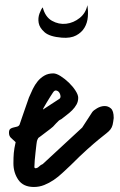

<svg xmlns="http://www.w3.org/2000/svg" viewBox="-20 -745 475 761"><path d="M430.7 -277.3Q428.7 -259.8 426.3 -250Q423.8 -240.2 418 -232.4Q412.1 -224.6 401.4 -216.3Q390.6 -208 372.1 -192.9Q353.5 -177.7 326.2 -153.3Q298.8 -128.9 259.8 -89.8Q244.1 -75.2 227.5 -59.6Q210.9 -43.9 192.9 -31.7Q174.8 -19.5 155.3 -11.7Q135.7 -3.9 114.3 -3.9Q72.3 -3.9 52.7 -32.2Q33.2 -60.5 33.2 -97.7Q33.2 -122.1 34.7 -138.7Q36.1 -155.3 42 -181.6Q31.2 -191.4 23.4 -198.7Q15.6 -206.1 15.6 -218.8Q15.6 -230.5 21 -234.4Q26.4 -238.3 33.7 -239.7Q41 -241.2 47.9 -243.2Q54.7 -245.1 57.6 -251Q59.6 -256.8 64.9 -272.5Q70.3 -288.1 76.2 -305.2Q82 -322.3 87.4 -337.4Q92.8 -352.5 94.7 -358.4Q101.6 -375 109.9 -392.1Q118.2 -409.2 129.4 -422.9Q140.6 -436.5 155.8 -445.3Q170.9 -454.1 191.4 -454.1Q203.1 -454.1 220.2 -443.4Q237.3 -432.6 252.9 -417.5Q268.6 -402.3 279.3 -385.7Q290 -369.1 290 -357.4Q290 -342.8 283.2 -330.6Q276.4 -318.4 266.1 -308.1Q255.9 -297.9 244.1 -289.1Q232.4 -280.3 222.7 -272.5Q221.7 -272.5 218.8 -270.5Q215.8 -268.6 213.9 -267.6Q212.9 -266.6 209.5 -263.2Q206.1 -259.8 202.1 -255.9Q198.2 -252 194.8 -248Q191.4 -244.1 190.4 -243.2Q187.5 -240.2 179.2 -233.9Q170.9 -227.5 161.1 -220.2Q151.4 -212.9 143.1 -206.5Q134.8 -200.2 131.8 -198.2L127.9 -190.4Q126 -186.5 124.5 -173.3Q123 -160.2 121.1 -143.6Q119.1 -127 117.7 -109.9Q116.2 -92.8 116.2 -82Q116.2 -81.1 117.2 -80.1Q119.1 -78.1 120.1 -78.1Q127.9 -78.1 134.8 -85Q141.6 -91.8 149.4 -94.7L305.7 -239.3L345.7 -300.8Q350.6 -307.6 364.7 -315.9Q378.9 -324.2 393.6 -324.7Q408.2 -325.2 419.4 -315.4Q430.7 -305.7 430.7 -277.3ZM215.8 -353.5Q220.7 -357.4 219.7 -365.2Q218.8 -373 214.4 -378.9Q210 -384.8 203.1 -386.2Q196.3 -387.7 190.4 -378.9Q187.5 -375 180.2 -363.3Q172.9 -351.6 165.5 -339.4Q158.2 -327.1 153.3 -318.4Q148.4 -309.6 151.4 -311.5ZM224.6 -595.7Q176.8 -599.6 156.7 -617.2Q136.7 -634.8 133.3 -654.3Q129.9 -673.8 136.7 -691.9Q143.6 -710 149.4 -715.8Q159.2 -677.7 186 -662.6Q212.9 -647.5 242.2 -650.9Q271.5 -654.3 295.9 -673.8Q320.3 -693.4 326.2 -724.6Q330.1 -702.1 328.1 -678.2Q326.2 -654.3 314.9 -635.3Q303.7 -616.2 281.7 -604.5Q259.8 -592.8 224.6 -595.7Z"/></svg>

Font: Covered By Your Grace
Style: Regular
Weight: 400
Designer: Kimberly Geswein
Foundry: Kimberly Geswein
Version: Version 1.0